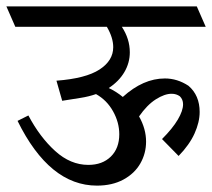

<svg xmlns="http://www.w3.org/2000/svg" viewBox="-50 -590 665 602"><path d="M576 -239Q576 -207 560 -171.5Q544 -136 510 -101L458 -154Q491 -187 507.5 -215Q524 -243 524 -263Q524 -278 514 -288Q503 -296 488 -296Q466 -296 438.5 -278.5Q411 -261 386 -225Q408 -186 408 -146Q408 -109 390 -77.5Q372 -46 337 -27Q302 -8 254 -8Q105 -8 5 -211L39 -228Q75 -160 123 -116.5Q171 -73 227 -73Q271 -73 297.5 -99Q324 -125 324 -169Q324 -206 304.5 -241Q285 -276 251 -295Q228 -287 202 -283L145 -274L127 -337Q219 -344 262 -372Q305 -400 305 -442Q305 -472 285 -506H-2L-30 -570H567L595 -506H332Q357 -468 357 -426Q357 -393 340 -364Q323 -335 291 -314Q316 -302 335 -286Q399 -344 467 -344Q506 -344 541 -321Q576 -291 576 -239Z"/></svg>

Font: Sumana
Style: Regular
Weight: 400
Designer: Cyreal, Alexei Vanyashin (Devanagari), Olga Karpushina (Latin)
Foundry: Cyreal
Version: Version 1.015;PS 001.015;hotconv 1.0.70;makeotf.lib2.5.58329